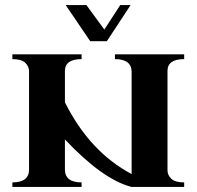

<svg xmlns="http://www.w3.org/2000/svg" viewBox="-20 -740 778 760"><path d="M303 -18V0H29V-18Q95 -18 95 -69V-458Q95 -477 80 -491.5Q65 -506 29 -506V-525H303V-506Q237 -506 237 -459V-335Q335 -139 501 -51V-455Q501 -506 435 -506V-525H709V-506Q643 -506 643 -459V-66Q643 -47 658 -32.5Q673 -18 709 -18V0H501Q387 -29 237 -188V-69Q237 -18 303 -18ZM337 -577 240 -720H322L393 -623L456 -720H497L403 -577Z"/></svg>

Font: Uncial Antiqua
Style: Regular
Weight: 400
Designer: Astigmatic (AOETI)
Foundry: Astigmatic (AOETI)
Version: Version 1.000